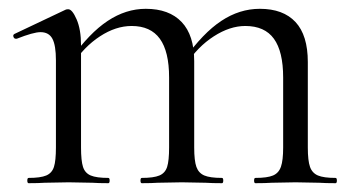

<svg xmlns="http://www.w3.org/2000/svg" viewBox="-20 -416 803 436"><path d="M560 -12Q587 -12 600 -17.5Q613 -23 618 -37.5Q623 -52 623 -81V-240Q623 -299 602 -328Q581 -357 537 -357Q502 -357 465.5 -333.5Q429 -310 403 -270L399 -282Q441 -341 482.5 -368.5Q524 -396 570 -396Q623 -396 651 -366Q679 -336 679 -275V-81Q679 -51 684 -37Q689 -23 702 -17.5Q715 -12 742 -12Q745 -12 745 -6Q745 0 742 0Q719 0 705 -1L651 -2L597 -1Q583 0 560 0Q557 0 557 -6Q557 -12 560 -12ZM302 -12Q329 -12 342 -17.5Q355 -23 359.5 -37Q364 -51 364 -81V-240Q364 -299 343 -328Q322 -357 279 -357Q243 -357 207 -333.5Q171 -310 145 -270L141 -282Q183 -341 224.5 -368.5Q266 -396 311 -396Q364 -396 392.5 -366Q421 -336 421 -277V-81Q421 -51 426 -37Q431 -23 444 -17.5Q457 -12 484 -12Q487 -12 487 -6Q487 0 484 0Q461 0 447 -1L393 -2L338 -1Q325 0 302 0Q299 0 299 -6Q299 -12 302 -12ZM45 -12Q72 -12 85 -17.5Q98 -23 102.5 -37Q107 -51 107 -81V-279Q107 -313 99 -328Q91 -343 72 -343Q56 -343 18 -328H16Q12 -328 10.5 -332.5Q9 -337 13 -339L129 -394Q131 -395 135 -395Q144 -395 154 -372Q164 -349 164 -313V-81Q164 -51 168.5 -37Q173 -23 186 -17.5Q199 -12 226 -12Q229 -12 229 -6Q229 0 226 0Q203 0 190 -1L136 -2L81 -1Q68 0 45 0Q42 0 42 -6Q42 -12 45 -12Z"/></svg>

Font: Cormorant
Style: Regular
Weight: 400
Designer: Christian Thalmann (Catharsis Fonts)
Foundry: Catharsis Fonts
Version: Version 4.000